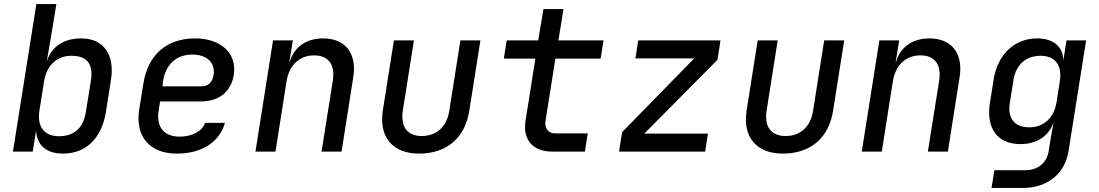

<svg xmlns="http://www.w3.org/2000/svg" viewBox="-20 -750 5440 950"><path d="M291 10C405 10 483 -65 504 -196L529 -354C549 -481 492 -560 382 -560C294 -560 233 -518 211 -444L233 -572L259 -730H160L44 0H142L159 -106C160 -33 209 10 291 10ZM271 -76C199 -76 163 -123 175 -202L198 -348C211 -427 262 -474 333 -474C406 -474 443 -438 430 -353L405 -197C392 -112 343 -76 271 -76Z M854 10C977 10 1065 -45 1093 -142H995C980 -100 931 -74 868 -74C792 -74 752 -122 765 -202L772 -248H972C1063 -248 1123 -294 1137 -381C1153 -486 1073 -560 945 -560C806 -560 713 -480 690 -340L669 -210C647 -74 722 10 854 10ZM784 -323 787 -349C800 -433 854 -480 932 -480C1003 -480 1046 -440 1037 -380C1030 -339 1008 -323 978 -323Z M1244 0H1343L1398 -349C1411 -429 1463 -476 1534 -476C1604 -476 1639 -432 1627 -352L1571 0H1670L1728 -368C1747 -486 1688 -560 1579 -560C1495 -560 1435 -517 1414 -445H1412L1429 -550H1331Z M2053 10C2191 10 2281 -68 2302 -202L2357 -550H2258L2203 -202C2191 -122 2139 -77 2067 -77C1996 -77 1961 -122 1973 -202L2028 -550H1929L1874 -202C1854 -72 1923 10 2053 10Z M2711 0H2874L2888 -90H2727C2693 -90 2674 -114 2679 -151L2728 -460H2952L2966 -550H2743L2768 -705H2669L2643 -550H2487L2473 -460H2629L2580 -150C2566 -59 2617 0 2711 0Z M3043 0H3469L3483 -89H3168L3530 -454L3545 -550H3138L3124 -461H3415L3058 -96Z M3853 10C3991 10 4081 -68 4102 -202L4157 -550H4058L4003 -202C3991 -122 3939 -77 3867 -77C3796 -77 3761 -122 3773 -202L3828 -550H3729L3674 -202C3654 -72 3723 10 3853 10Z M4244 0H4343L4398 -349C4411 -429 4463 -476 4534 -476C4604 -476 4639 -432 4627 -352L4571 0H4670L4728 -368C4747 -486 4688 -560 4579 -560C4495 -560 4435 -517 4414 -445H4412L4429 -550H4331Z M4886 180H5041C5162 180 5249 110 5267 -2L5354 -550H5257L5242 -455H5241C5238 -521 5190 -560 5112 -560C4999 -560 4915 -480 4896 -354L4878 -241C4858 -114 4916 -37 5029 -37C5109 -37 5169 -76 5193 -144L5176 -49L5169 -3C5159 56 5116 92 5055 92H4900ZM5073 -120C5000 -120 4965 -165 4976 -237L4995 -357C5007 -429 5056 -474 5129 -474C5200 -474 5236 -428 5224 -349L5208 -246C5196 -167 5144 -120 5073 -120Z"/></svg>

Font: JetBrains Mono Medium
Style: Italic
Weight: 436
Italic angle: -9°
Monospace: yes
Designer: Philipp Nurullin, Konstantin Bulenkov
Foundry: JetBrains
Version: Version 2.305